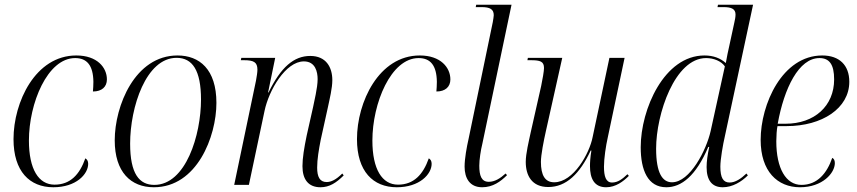

<svg xmlns="http://www.w3.org/2000/svg" viewBox="-20 -780 3614 810"><path d="M205 10C301 10 352 -45 352 -89C352 -101 347 -108 340 -112C316 -44 277 -1 210 -1C143 -1 102 -66 102 -187C102 -344 180 -535 297 -535C347 -535 373 -504 374 -435C374 -420 373 -406 372 -394C410 -394 431 -414 431 -445C431 -495 390 -546 302 -546C129 -546 37 -349 37 -193C37 -57 105 10 205 10Z M629 10C811 10 893 -204 893 -346C893 -488 821 -546 729 -546C549 -546 464 -333 464 -188C464 -54 532 10 629 10ZM631 0C568 0 529 -46 529 -174C529 -328 596 -536 725 -536C792 -536 828 -483 828 -360C828 -211 764 0 631 0Z M1332 10C1370 10 1399 -9 1430 -40L1424 -48C1398 -22 1377 -12 1358 -12C1329 -12 1318 -34 1318 -73C1318 -108 1325 -149 1333 -190L1363 -326C1371 -364 1382 -408 1382 -442C1382 -496 1356 -544 1289 -544C1220 -544 1165 -497 1113 -390H1111L1141 -536H998L996 -526H1009C1050 -526 1066 -518 1066 -486C1066 -475 1063 -457 1060 -440L968 0H1030L1096 -312C1114 -399 1185 -521 1262 -521C1311 -521 1320 -476 1320 -446C1320 -409 1305 -351 1301 -329L1274 -209C1263 -156 1256 -113 1256 -79C1256 -23 1281 10 1332 10Z M1654 10C1750 10 1801 -45 1801 -89C1801 -101 1796 -108 1789 -112C1765 -44 1726 -1 1659 -1C1592 -1 1551 -66 1551 -187C1551 -344 1629 -535 1746 -535C1796 -535 1822 -504 1823 -435C1823 -420 1822 -406 1821 -394C1859 -394 1880 -414 1880 -445C1880 -495 1839 -546 1751 -546C1578 -546 1486 -349 1486 -193C1486 -57 1554 10 1654 10Z M2014 10C2059 10 2092 -14 2119 -41L2113 -48C2090 -27 2067 -13 2042 -13C2011 -13 2002 -39 2002 -81C2002 -106 2008 -146 2015 -174L2138 -760H1989L1987 -750H2012C2047 -750 2063 -741 2063 -716C2063 -710 2061 -700 2059 -687L1957 -195C1949 -160 1940 -111 1940 -77C1940 -28 1962 10 2014 10Z M2537 10C2578 10 2610 -15 2633 -38L2627 -45C2606 -25 2587 -10 2562 -10C2536 -10 2528 -36 2528 -77C2528 -111 2536 -165 2544 -200L2615 -536H2551L2480 -201C2467 -134 2400 -11 2318 -11C2279 -11 2262 -41 2262 -97C2262 -127 2274 -187 2283 -227L2352 -536H2207L2205 -526H2219C2259 -526 2275 -521 2275 -493C2275 -480 2269 -446 2263 -417L2219 -222C2211 -184 2198 -132 2198 -97C2198 -39 2224 9 2293 9C2369 9 2426 -47 2472 -145H2475C2470 -116 2469 -94 2469 -79C2469 -27 2487 10 2537 10Z M2791 10C2855 10 2916 -38 2968 -160H2972C2965 -127 2961 -99 2961 -75C2961 -19 2984 10 3029 10C3070 10 3108 -13 3135 -40L3129 -48C3106 -26 3082 -10 3058 -10C3031 -10 3019 -30 3019 -77C3019 -108 3030 -171 3038 -205L3157 -760H3009L3007 -750H3033C3066 -750 3083 -742 3083 -719C3083 -709 3081 -698 3078 -685L3057 -588C3052 -565 3046 -539 3042 -514C3020 -534 2990 -546 2952 -546C2782 -546 2683 -319 2683 -159C2683 -62 2713 10 2791 10ZM2815 -11C2775 -11 2748 -49 2748 -153C2748 -299 2827 -535 2959 -535C2991 -535 3023 -522 3038 -500L2978 -227C2960 -147 2891 -11 2815 -11Z M3355 10C3450 10 3502 -50 3502 -92C3502 -105 3497 -111 3491 -114C3469 -50 3429 0 3361 0C3296 0 3255 -69 3255 -184C3255 -205 3257 -236 3260 -248H3299C3448 -248 3563 -323 3563 -435C3563 -505 3521 -546 3449 -546C3280 -546 3189 -340 3189 -190C3189 -57 3260 10 3355 10ZM3294 -258H3261C3288 -408 3350 -535 3437 -535C3479 -535 3499 -508 3499 -445C3499 -333 3416 -258 3294 -258Z"/></svg>

Font: Noto Serif Display SemiCondensed Light
Style: Italic
Weight: 300
Width: 4
Italic angle: -12°
Designer: Monotype Design Team
Foundry: Monotype Imaging Inc.
Version: Version 2.009